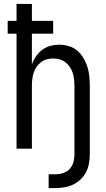

<svg xmlns="http://www.w3.org/2000/svg" viewBox="-20 -755 540 975"><path d="M227 200V130H262Q282 130 301.5 123.5Q321 117 334.5 102Q348 87 353 67.5Q358 48 358 28V-320Q358 -337 356 -353.5Q354 -370 349 -385.5Q344 -401 334.5 -415Q325 -429 312 -439Q299 -449 283 -453.5Q267 -458 250 -458Q233 -458 217 -453.5Q201 -449 188 -439Q175 -429 165.5 -415Q156 -401 151 -385.5Q146 -370 144 -353.5Q142 -337 142 -320V0H64V-584H19V-649H64V-735H142V-649H250V-584H142V-429Q150 -450 163 -469Q176 -488 194.5 -502Q213 -516 235.5 -522Q258 -528 280 -528Q305 -528 329 -521Q353 -514 371.5 -498.5Q390 -483 403 -461.5Q416 -440 423.5 -416.5Q431 -393 433.5 -368.5Q436 -344 436 -320V28Q436 51 432 74Q428 97 417.5 118Q407 139 390 155.5Q373 172 352 182Q331 192 308 196Q285 200 262 200Z"/></svg>

Font: Iosevka SS04
Style: Regular
Weight: 400
Monospace: yes
Designer: Belleve Invis
Foundry: Belleve Invis
Version: Version 19.0.0; ttfautohint (v1.8.4)